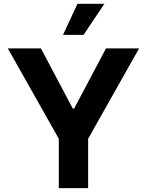

<svg xmlns="http://www.w3.org/2000/svg" viewBox="-20 -979 764 999"><path d="M20.6 -727.3 285.9 -257.1V0H438.6V-257.1L703.8 -727.3H531.6L365.8 -414.1H358.7L192.8 -727.3ZM414.8 -797.6 523.1 -959.2H383.2L307.9 -797.6Z"/></svg>

Font: Inter-Hewn
Style: Bold
Weight: 700
Designer: Rasmus Andersson
Foundry: rsms
Version: Version 3.012;git-f93a4a705